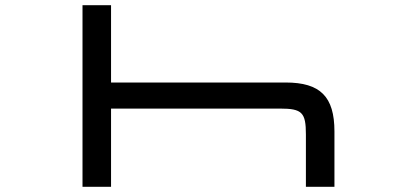

<svg xmlns="http://www.w3.org/2000/svg" viewBox="-20 -720 1591 740"><path d="M298 -700V0H408V-301.5H1059.5C1144 -301.5 1159 -286.5 1159 -202V0H1269V-213.5C1269 -347.5 1214.5 -402 1081 -402H408V-700Z"/></svg>

Font: Melete
Style: Regular
Weight: 400
Width: 6
Designer: Sora Sagano
Foundry: DOT COLON
Version: Version 0.200;FEAKit 1.0